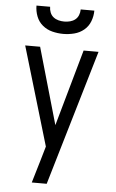

<svg xmlns="http://www.w3.org/2000/svg" viewBox="-62 -782 625 1038"><g transform="rotate(5 250.0 -262.5)"><path d="M151 215Q160 185 169 154.5Q178 124 187 94L210 15L51 -520H132L251 -105L368 -520H449L232 215ZM250 -600Q220 -600 190.5 -607.5Q161 -615 138 -634Q115 -653 104 -681.5Q93 -710 93 -740H167Q167 -724 173 -709Q179 -694 191 -684.5Q203 -675 218.5 -671Q234 -667 250 -667Q266 -667 281.5 -671Q297 -675 309 -684.5Q321 -694 327 -709Q333 -724 333 -740H407Q407 -710 396 -681.5Q385 -653 362 -634Q339 -615 309.5 -607.5Q280 -600 250 -600Z"/></g></svg>

Font: Iosevka MaddieWtf
Style: Regular
Weight: 400
Monospace: yes
Designer: Belleve Invis
Foundry: Belleve Invis
Version: Version 31.3.0; ttfautohint (v1.8.3)